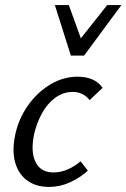

<svg xmlns="http://www.w3.org/2000/svg" viewBox="-20 -727 498 756"><path d="M173 9Q122 9 87.5 -16Q53 -41 40 -86.5Q27 -132 39 -192Q52 -257 88.5 -309.5Q125 -362 176.5 -393.5Q228 -425 286 -425Q318 -425 343 -414.5Q368 -404 384 -381L333 -333Q320 -349 303.5 -357Q287 -365 266 -365Q229 -365 197.5 -342Q166 -319 145 -280.5Q124 -242 114 -197Q100 -128 120.5 -88Q141 -48 190 -48Q220 -48 248 -60.5Q276 -73 297 -92L326 -55Q295 -27 255.5 -9Q216 9 173 9ZM259 -508 281 -554 402 -707H458L311 -508ZM259 -508 196 -707H251L306 -555L311 -508Z"/></svg>

Font: Ysabeau Office Medium
Style: Italic
Weight: 500
Italic angle: -12°
Designer: Christian Thalmann (Catharsis Fonts)
Version: Version 2.001;gftools[0.9.30]; featfreeze: tnum,lnum,ss02